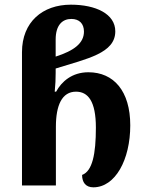

<svg xmlns="http://www.w3.org/2000/svg" viewBox="-20 -793 621 821"><path d="M379 8C473 8 537 -110 537 -257C537 -404 466 -484 358 -484C288 -484 243 -444 220 -401H214C217 -431 218 -455 218 -481V-500C352 -542 473 -565 473 -659C473 -734 389 -773 283 -773C162 -773 74 -699 74 -570V0H219V-251C219 -343 245 -401 305 -401C356 -401 390 -361 390 -247C390 -134 375 -61 331 -45C331 -14 346 8 379 8ZM218 -551V-624C218 -686 247 -712 285 -712C319 -712 339 -692 339 -658C339 -608 296 -576 218 -551Z"/></svg>

Font: Noto Serif Georgian SemiCondensed Bold
Style: Regular
Weight: 700
Width: 4
Designer: Monotype Design Team, Akaki Razmadze
Foundry: Google LLC
Version: Version 2.003